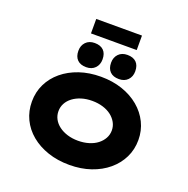

<svg xmlns="http://www.w3.org/2000/svg" viewBox="-188 -1308 1465 1495"><g transform="rotate(20 545.0 -560.0)"><path d="M546 10Q448 10 367 -17.5Q286 -45 227 -94Q168 -143 136 -209.5Q104 -276 104 -355Q104 -434 136.5 -500.5Q169 -567 228 -616Q287 -665 367.5 -692.5Q448 -720 545 -720Q642 -720 722.5 -692.5Q803 -665 862 -615.5Q921 -566 953.5 -499.5Q986 -433 986 -356Q986 -277 953.5 -210.5Q921 -144 862 -94.5Q803 -45 722.5 -17.5Q642 10 546 10ZM545 -190Q593 -190 634 -202.5Q675 -215 704 -237.5Q733 -260 749.5 -290Q766 -320 766 -355Q766 -390 749.5 -420Q733 -450 704 -472.5Q675 -495 634 -507.5Q593 -520 545 -520Q497 -520 456.5 -507.5Q416 -495 386 -472.5Q356 -450 340 -420Q324 -390 324 -355Q324 -320 340 -290Q356 -260 386 -237.5Q416 -215 456.5 -202.5Q497 -190 545 -190ZM680 -750Q632 -750 606 -776Q580 -802 580 -850Q580 -894 607 -922Q634 -950 680 -950Q728 -950 754 -924.5Q780 -899 780 -850Q780 -806 753 -778Q726 -750 680 -750ZM409 -750Q361 -750 335 -776Q309 -802 309 -850Q309 -894 336 -922Q363 -950 409 -950Q457 -950 483 -924.5Q509 -899 509 -850Q509 -806 482 -778Q455 -750 409 -750ZM355 -1010V-1130H734V-1010Z"/></g></svg>

Font: Lexend Tera Black
Style: Regular
Weight: 900
Version: Version 1.007